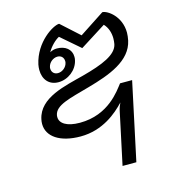

<svg xmlns="http://www.w3.org/2000/svg" viewBox="-107 -606 806 895"><g transform="rotate(-15 296.0 -158.5)"><path d="M212.5 -370.8C230.8 -370.8 242.5 -358.3 242.5 -340.8C242.5 -338.3 242.5 -335.8 241.7 -333.3C237.5 -312.5 216.7 -295.8 195.8 -295.8C177.5 -295.8 165.8 -308.3 165.8 -325.8C165.8 -328.3 165.8 -330.8 166.7 -333.3C170.8 -354.2 191.7 -370.8 212.5 -370.8ZM374.2 200H440.8L520.8 -175H462.5C439.2 -145.8 374.2 -45.8 235 -45.8C170 -45.8 139.2 -69.2 139.2 -98.3C139.2 -101.7 139.2 -105 140 -108.3C149.2 -154.2 216.7 -167.5 316.7 -195.8C423.3 -225.8 530.8 -264.2 550.8 -358.3C553.3 -371.7 555 -383.3 555 -395C555 -474.2 493.3 -516.7 468.3 -516.7L347.5 -437.5L260 -516.7C231.7 -516.7 140 -461.7 117.5 -358.3C115.8 -349.2 115 -340.8 115 -332.5C115 -287.5 140.8 -254.2 187.5 -254.2C233.3 -254.2 277.5 -287.5 287.5 -333.3C289.2 -339.2 289.2 -344.2 289.2 -350C289.2 -385.8 260 -408.3 220 -408.3C207.5 -408.3 195.8 -405 185.8 -399.2C200 -425 224.2 -448.3 243.3 -458.3L335 -379.2L460 -458.3C478.3 -439.2 486.7 -412.5 486.7 -385.8C486.7 -376.7 485.8 -367.5 484.2 -358.3C474.2 -309.2 404.2 -280.8 304.2 -254.2C213.3 -230 85.8 -207.5 65 -108.3C63.3 -100.8 62.5 -93.3 62.5 -85.8C62.5 -25 121.7 16.7 221.7 16.7C329.2 16.7 401.7 -46.7 440.8 -88.3C435.8 -78.3 430.8 -65.8 427.5 -50Z"/></g></svg>

Font: BoonHome
Style: Book Oblique
Weight: 400
Italic angle: -12°
Designer: Sungsit Sawaiwan
Foundry: Sungsit Sawaiwan
Version: Version 0.2